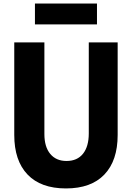

<svg xmlns="http://www.w3.org/2000/svg" viewBox="-20 -1038 740 1077"><path d="M60 -800H229V-286Q229 -214 262 -174.5Q295 -135 353 -135Q413 -135 445.5 -175.5Q478 -216 478 -290V-800H640V-281Q640 -137 565.5 -59Q491 19 350 19Q209 19 134.5 -59Q60 -137 60 -281ZM176 -901V-1018H524V-901Z"/></svg>

Font: Martian Mono
Style: Bold
Weight: 700
Designer: Roman Shamin
Foundry: Evil Martians
Version: Version 1.000